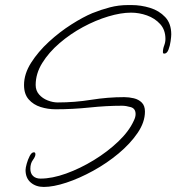

<svg xmlns="http://www.w3.org/2000/svg" viewBox="-20 -682 697 759"><path d="M153 57Q122 57 101.5 39.5Q81 22 81 -10Q81 -18 85.5 -34.5Q90 -51 97.5 -65.5Q105 -80 114 -80Q120 -80 120 -72Q120 -63 110 -49.5Q100 -36 100 -15Q100 4 111 14Q122 24 140 24Q186 24 241.5 4Q297 -16 351 -49Q405 -82 447.5 -122.5Q490 -163 509 -205Q516 -219 516 -231Q516 -253 497 -258.5Q478 -264 462 -264Q401 -264 334 -257Q267 -250 200 -250Q169 -250 140.5 -259Q112 -268 93.5 -289Q75 -310 75 -346Q75 -390 103 -434Q131 -478 173.5 -517Q216 -556 262.5 -585.5Q309 -615 345 -630Q380 -644 414.5 -653Q449 -662 486 -662H500Q537 -662 573 -651Q609 -640 633 -614.5Q657 -589 657 -546Q657 -538 654.5 -519.5Q652 -501 646 -485.5Q640 -470 629 -470Q624 -470 624 -476Q624 -489 629 -502Q634 -515 634 -528Q634 -564 613 -587Q592 -610 561 -621Q530 -632 498 -632Q458 -632 408 -617Q358 -602 308 -575Q258 -548 215.5 -511.5Q173 -475 147 -433Q121 -391 121 -346Q121 -324 134.5 -308.5Q148 -293 168.5 -285Q189 -277 208 -277Q275 -277 340.5 -287.5Q406 -298 471 -298Q490 -298 509 -293.5Q528 -289 540.5 -276.5Q553 -264 553 -241Q553 -199 524 -156.5Q495 -114 449 -75.5Q403 -37 348.5 -7Q294 23 242.5 40Q191 57 153 57Z"/></svg>

Font: Licorice
Style: Regular
Weight: 400
Designer: Robert E. Leuschke
Foundry: Robert E. Leuschke
Version: Version 1.010; ttfautohint (v1.8.3)